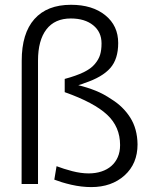

<svg xmlns="http://www.w3.org/2000/svg" viewBox="-20 -761 648 794"><path d="M303.7 -408.7Q341.8 -399.4 375.2 -386Q408.7 -372.6 440.9 -350.6Q489.3 -320.8 518.6 -274.7Q547.9 -228.5 548.8 -164.1Q548.8 -84 495.1 -35.6Q441.4 12.7 357.4 12.7Q317.4 12.7 274.4 2.9Q253.4 -2 236.1 -7.3Q218.8 -12.7 204.6 -18.1L213.9 -73.7Q243.2 -62.5 278.8 -53.2Q315.4 -43.9 346.7 -43.9Q375.5 -43.9 399.4 -51.8Q423.3 -59.6 440.4 -74.5Q457.5 -89.4 467 -111.1Q476.6 -132.8 476.6 -161.1Q476.6 -236.8 422.9 -286.6Q369.1 -336.9 247.6 -379.9V-434.6Q294.9 -447.3 325.7 -462.2Q356.4 -477.1 372.1 -496.1Q388.2 -515.1 394 -534.7Q399.9 -554.2 399.9 -581.5Q399.9 -628.9 365.2 -656.7Q330.6 -684.6 272.9 -684.6Q206.5 -684.6 171.9 -639.4Q137.2 -594.2 137.2 -510.3V0H69.3L69.8 -509.8Q69.8 -623 122.3 -682.1Q174.8 -741.2 273.4 -741.2Q362.3 -741.2 415.5 -697.8Q468.8 -654.8 468.8 -583Q468.8 -516.6 436 -479.5Q402.3 -441.4 329.6 -417.5Q322.8 -414.1 303.7 -408.7Z"/></svg>

Font: Ride Light
Style: Regular
Weight: 300
Version: Version 3.000